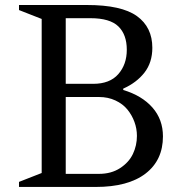

<svg xmlns="http://www.w3.org/2000/svg" viewBox="-20 -740 700 760"><path d="M583 -550.8Q583 -492.7 551.8 -452.6Q520.5 -412.6 467.8 -389.2V-383.8Q541.5 -361.8 583.3 -314.5Q625 -267.1 625 -200.2Q625 -106 556.2 -53Q487.3 0 358.9 0H55.2V-20L145 -55.2V-665L55.2 -700.2V-720.2H324.2Q460.9 -720.2 522 -676.3Q583 -632.3 583 -550.8ZM240.2 -356V-51.8H372.1Q420.4 -51.8 455.3 -74.5Q490.2 -97.2 506.1 -130.6Q522 -164.1 522 -202.1Q522 -230.5 512.2 -257.3Q502.4 -284.2 484.4 -306.4Q466.3 -328.6 437 -342.3Q407.7 -356 372.1 -356ZM240.2 -408.2H349.1Q414.6 -408.2 448.2 -446.5Q481.9 -484.9 481.9 -543Q481.9 -603 448.5 -635.5Q415 -668 337.9 -668H240.2Z"/></svg>

Font: Amethysta
Style: Regular
Weight: 400
Designer: Konstantin Vinogradov, Alexei Vanyashin
Foundry: Cyreal (www.cyreal.org)
Version: Version 1.002